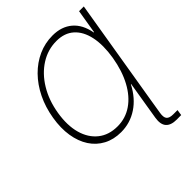

<svg xmlns="http://www.w3.org/2000/svg" viewBox="-257 -881 1228 1228"><g transform="rotate(-45 357.5 -267.0)"><path d="M707 -727.5 586.4 0H543.5L570.3 -162.6H567.9Q524.4 -78.6 456.8 -34.2Q389.2 10.3 307.6 10.3Q240.7 10.3 189.2 -17.1Q137.7 -44.4 105.2 -94.2Q72.8 -144 61.8 -212.6Q50.8 -281.2 64.5 -363.3Q78.1 -445.8 111.8 -514.4Q145.5 -583 194.8 -633.1Q244.1 -683.1 304.9 -710.4Q365.7 -737.8 434.1 -737.8Q515.1 -737.8 567.1 -693.6Q619.1 -649.4 634.3 -564.9H637.2L664.1 -727.5ZM317.4 -32.2Q390.1 -32.2 449 -72.5Q507.8 -112.8 548.1 -187.3Q588.4 -261.7 605.5 -363.3Q622.1 -465.3 606.2 -539.8Q590.3 -614.3 544.9 -654.8Q499.5 -695.3 427.2 -695.3Q349.1 -695.3 282.7 -653.3Q216.3 -611.3 170.7 -536.4Q125 -461.4 108.9 -363.3Q92.8 -264.6 113.5 -190.2Q134.3 -115.7 186.8 -74Q239.3 -32.2 317.4 -32.2ZM616.2 204.6Q563.5 204.6 541 178.5Q518.6 152.3 527.3 99.1L543.5 0H586.4L570.3 99.1Q564.5 134.8 576.9 149.9Q589.4 165 624 165Q630.9 165 642.1 165Q653.3 165 662.1 165L656.2 204.1Q647.5 204.1 636.7 204.3Q626 204.6 616.2 204.6Z"/></g></svg>

Font: Inter 28pt ExtraLight
Style: Italic
Weight: 250
Italic angle: -9.3988°
Designer: Rasmus Andersson
Foundry: rsms
Version: Version 4.001;git-66647c0bb